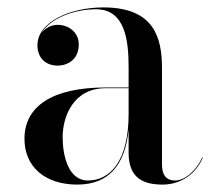

<svg xmlns="http://www.w3.org/2000/svg" viewBox="-20 -488 567 518"><path d="M265 -252C123 -252 46 -202.5 46 -113.5C46 -37.5 102 10 188.5 10C277 10 318 -47.5 327 -138V-75C327 -3.5 372 10 419 10C468.5 10 509.5 -20 527 -62.5L525.5 -63.5C509 -25.5 476.5 -1 453 -1C424 -1 417 -21.5 417 -45.5V-304.5C417 -385.5 396.5 -468 259 -468C168 -468 81 -428 81 -366C81 -330 105 -311 135.5 -311C163 -311 192.5 -328 192.5 -368C192.5 -402 164 -421 135.5 -421C119 -421 102.5 -413 92 -398.5C115 -438.5 179.5 -463 239 -463C319 -463 327 -376.5 327 -304.5V-252ZM217 -1C164.5 -1 149 -68 149 -118C149 -172.5 177 -250 265 -250H327V-180.5C327 -52.5 276.5 -1 217 -1Z"/></svg>

Font: Bodoni* 96pt
Style: Regular
Weight: 400
Version: Version 2.3